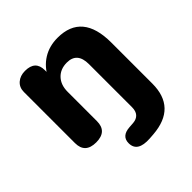

<svg xmlns="http://www.w3.org/2000/svg" viewBox="-183 -642 964 964"><g transform="rotate(-45 298.5 -160.0)"><path d="M339 182Q247 188 247 124Q247 74 307 70L335 68Q360 66 373.5 51Q387 36 387 8V-298Q387 -382 314 -382Q268 -382 240.5 -353Q213 -324 213 -275V-67Q213 6 135 6Q57 6 57 -67V-430Q57 -462 79 -481.5Q101 -501 136 -501Q209 -501 209 -433V-396L194 -395Q220 -447 265 -475Q310 -503 369 -503Q543 -503 543 -295V-4Q543 81 499 127Q455 173 367 180Z"/></g></svg>

Font: Nunito VF Beta Light
Style: Regular
Weight: 300
Designer: Vernon Adams
Foundry: newtypography
Version: Version 3.001